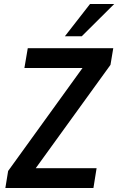

<svg xmlns="http://www.w3.org/2000/svg" viewBox="-20 -948 596 968"><path d="M7 0 21 -86 424 -644 422 -605H103L120 -705H551L537 -621L132 -61L135 -100H467L451 0ZM307 -765 434 -928H556L392 -765Z"/></svg>

Font: Nunito Sans 10pt Condensed
Style: Bold Italic
Weight: 700
Width: 3
Italic angle: -9°
Designer: Vernon Adams
Foundry: Vernon Adams
Version: Version 3.101;gftools[0.9.27]